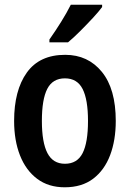

<svg xmlns="http://www.w3.org/2000/svg" viewBox="-20 -837 552 816"><path d="M472 -323Q472 -241 448 -177.5Q424 -114 376 -77.5Q328 -41 255 -41Q186 -41 138 -77Q90 -113 65 -176.5Q40 -240 40 -323Q40 -453 94 -528.5Q148 -604 257 -604Q354 -604 413 -531.5Q472 -459 472 -323ZM158 -323Q158 -232 181.5 -186.5Q205 -141 256 -141Q308 -141 331 -186Q354 -231 354 -323Q354 -414 331 -459Q308 -504 256 -504Q204 -504 181 -459.5Q158 -415 158 -323ZM414 -807Q400 -788 374.5 -760.5Q349 -733 320.5 -704.5Q292 -676 269 -657H190V-669Q216 -706 240 -744.5Q264 -783 281 -817H414Z"/></svg>

Font: Noto Sans Tamil UI Condensed SemiBold
Style: Regular
Weight: 600
Width: 3
Designer: Jelle Bosma - Monotype Design Team
Foundry: Monotype Imaging Inc.
Version: Version 2.004; ttfautohint (v1.8.4.7-5d5b)